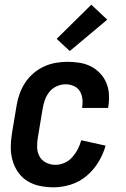

<svg xmlns="http://www.w3.org/2000/svg" viewBox="-20 -792 540 820"><path d="M209 8Q179 8 150 2Q121 -4 97.5 -18.5Q74 -33 58 -55.5Q42 -78 34 -105.5Q26 -133 26 -162.5Q26 -192 31 -222L51 -342Q55 -367 64 -392Q73 -417 87.5 -439Q102 -461 123 -479Q144 -497 168 -508Q192 -519 217.5 -523.5Q243 -528 268 -528Q294 -528 319.5 -524Q345 -520 367 -509Q389 -498 406 -480.5Q423 -463 433 -440.5Q443 -418 445 -392.5Q447 -367 443 -340L442 -331H331V-336Q334 -354 331.5 -372Q329 -390 320 -404Q311 -418 294.5 -425Q278 -432 260 -432Q241 -432 222 -423.5Q203 -415 190.5 -399Q178 -383 171.5 -364.5Q165 -346 162 -327L142 -207Q138 -185 138.5 -163.5Q139 -142 148.5 -124.5Q158 -107 176.5 -97.5Q195 -88 217 -88Q236 -88 255.5 -96.5Q275 -105 289 -121Q303 -137 312.5 -155.5Q322 -174 327 -193L431 -170Q421 -134 400.5 -100Q380 -66 349.5 -40.5Q319 -15 282 -3.5Q245 8 209 8ZM278 -574 222 -626 370 -772 438 -708Z"/></svg>

Font: Iosevka
Style: Bold Italic
Weight: 700
Italic angle: -9°
Monospace: yes
Designer: Belleve Invis
Foundry: Belleve Invis
Version: Version 32.5.0; ttfautohint (v1.8.4)